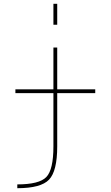

<svg xmlns="http://www.w3.org/2000/svg" viewBox="-20 -770 582 1010"><path d="M61 -280V-300H261V-520H281V-300H481V-280H281V0Q281 130 238 175Q195 220 71 220V200Q186 200 223.5 161.5Q261 123 261 0V-280ZM261 -640V-750H281V-640Z"/></svg>

Font: Mplus 1p Thin
Style: Regular
Weight: 250
Version: Version 1.061